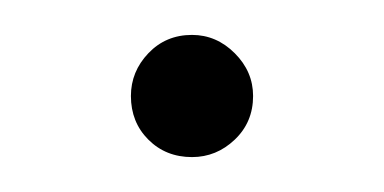

<svg xmlns="http://www.w3.org/2000/svg" viewBox="-20 -349 220 110"><path d="M55 -294Q55 -308 65 -318.5Q75 -329 90 -329Q104 -329 114.5 -318.5Q125 -308 125 -294Q125 -279 114.5 -269Q104 -259 90 -259Q75 -259 65 -269Q55 -279 55 -294Z"/></svg>

Font: Prompt ExtraLight
Style: Regular
Weight: 275
Designer: Katatrad Team
Foundry: CadsonDemak
Version: Version 1.001